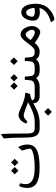

<svg xmlns="http://www.w3.org/2000/svg" viewBox="1192 -1916 987 3412"><g transform="rotate(-90 1686.0 -210.5)"><path d="M504.9 -507.3 569.8 -442.4 504.9 -377.4 439.9 -442.4ZM358.4 -507.3 423.3 -442.4 358.4 -377.4 293.5 -442.4ZM407.2 -1Q343.8 -1 293.5 -6.6Q243.2 -12.2 196.5 -26.9Q149.9 -41.5 118.9 -65.4Q87.9 -89.4 69.3 -127.9Q50.8 -166.5 50.8 -218.3Q50.8 -295.4 85.4 -364.7L134.8 -347.7Q118.7 -287.1 118.7 -247.1Q118.7 -87.9 407.7 -87.9Q503.4 -87.9 581.3 -98.6Q659.2 -109.4 704.6 -128.7Q750 -147.9 750 -172.4Q750 -209.5 715.3 -312L768.6 -375Q776.9 -384.8 787.6 -363.8Q823.7 -294.4 823.7 -213.9Q823.7 -165.5 806.2 -129.4Q788.6 -93.3 755.6 -68.8Q722.7 -44.4 670.9 -29.3Q619.1 -14.2 555.2 -7.6Q491.2 -1 407.2 -1Z M1018.6 -269.5Q1018.6 -240.2 1019 -220.9Q1019.5 -201.7 1021 -181.6Q1022.5 -161.6 1025.4 -149.7Q1028.3 -137.7 1033.4 -126Q1038.6 -114.3 1045.4 -107.9Q1052.2 -101.6 1062.5 -96.4Q1072.8 -91.3 1085.9 -89.6Q1099.1 -87.9 1116.2 -87.9H1130.4Q1142.1 -87.9 1142.1 -49.8V-37.6Q1142.1 0 1130.4 0H1113.8Q1085.4 0 1062.5 -4.9Q1039.6 -9.8 1022.7 -20.5Q1005.9 -31.2 993.2 -44.4Q980.5 -57.6 972.2 -77.9Q963.9 -98.1 958.7 -118.4Q953.6 -138.7 950.9 -167.7Q948.2 -196.8 947.3 -222.7Q946.3 -248.5 946.3 -284.7Q946.3 -491.7 931.6 -639.2L996.1 -681.6Q1009.3 -690.4 1010.7 -667.5Q1018.6 -563 1018.6 -269.5Z M1403.8 82 1471.2 149.4 1403.8 216.8 1336.4 149.4ZM1235.4 -217.8 1193.8 -237.3Q1249 -375 1350.6 -375Q1387.2 -375 1483.9 -329.6Q1638.2 -257.8 1734.4 -256.8Q1748 -256.8 1743.7 -242.2L1721.7 -168.5Q1676.8 -167 1610.4 -139.2Q1611.3 -87.9 1681.6 -87.9H1787.6Q1799.3 -87.9 1799.3 -49.8V-37.6Q1799.3 0 1787.6 0H1684.1Q1624 0 1591.6 -28.8Q1559.1 -57.6 1555.2 -114.3Q1517.6 -92.3 1496.3 -80.6Q1475.1 -68.8 1436.8 -51Q1398.4 -33.2 1368.4 -23.9Q1338.4 -14.6 1297.6 -7.3Q1256.8 0 1216.3 0H1125Q1098.1 0 1098.1 -37.6V-49.8Q1098.1 -87.9 1125 -87.9H1232.9Q1306.6 -87.9 1399.4 -122.6Q1492.2 -157.2 1576.2 -208Q1546.4 -214.4 1442.4 -255.9Q1373.5 -283.2 1337.4 -283.2Q1289.1 -283.2 1235.4 -217.8Z M2008.8 -520 2073.7 -455.1 2008.8 -390.1 1943.8 -455.1ZM1862.3 -520 1927.2 -455.1 1862.3 -390.1 1797.4 -455.1ZM1782.2 -87.9H1840.8Q1957 -87.9 1964.4 -163.1L1973.6 -263.7H2029.8L2039.6 -162.6Q2043.5 -124 2064.9 -106Q2086.4 -87.9 2133.3 -87.9H2143.1Q2154.8 -87.9 2154.8 -49.8V-37.6Q2154.8 0 2143.1 0H2134.3Q2084 0 2053 -15.4Q2022 -30.8 2001.5 -63.5Q1955.6 0 1843.3 0H1782.2Q1755.4 0 1755.4 -37.6V-49.8Q1755.4 -87.9 1782.2 -87.9Z M2137.7 0Q2110.8 0 2110.8 -37.6V-49.8Q2110.8 -87.9 2137.7 -87.9H2191.4Q2293.9 -87.9 2300.3 -163.1L2309.6 -263.7H2365.7L2375.5 -162.6Q2379.4 -124 2400.9 -106Q2422.4 -87.9 2469.2 -87.9H2479Q2490.7 -87.9 2490.7 -49.8V-37.6Q2490.7 0 2479 0H2470.2Q2419.9 0 2388.9 -15.4Q2357.9 -30.8 2337.4 -63.5Q2291.5 0 2193.8 0ZM2304.2 -524.9 2371.6 -457.5 2304.2 -390.1 2236.8 -457.5Z M2473.6 0Q2446.8 0 2446.8 -37.6V-49.8Q2446.8 -87.9 2473.6 -87.9H2486.3Q2510.7 -87.9 2540.3 -112.8Q2569.8 -137.7 2620.6 -207.5Q2669.4 -274.9 2705.1 -306.9Q2740.7 -338.9 2781.7 -338.9Q2814 -338.9 2842.8 -318.8Q2871.6 -298.8 2889.6 -268.6Q2907.7 -238.3 2918.2 -204.6Q2928.7 -170.9 2928.7 -141.6Q2928.7 -75.7 2893.1 -32.7Q2857.4 10.3 2822.8 10.3Q2755.4 10.3 2630.4 -87.9Q2598.1 -45.4 2558.6 -22.7Q2519 0 2481.9 0ZM2815.4 -85Q2836.4 -85 2849.6 -99.6Q2862.8 -114.3 2862.8 -136.2Q2862.8 -170.4 2835 -209.5Q2807.1 -248.5 2781.2 -248.5Q2739.3 -248.5 2679.2 -161.1Q2768.1 -85 2815.4 -85Z M3249.5 -2.4Q3201.7 3.4 3172.9 3.4Q3104.5 3.4 3064.5 -26.6Q3024.4 -56.6 3024.4 -116.7Q3024.4 -139.6 3029.1 -165.8Q3033.7 -191.9 3045.2 -220.9Q3056.6 -250 3073.2 -272.9Q3089.8 -295.9 3116 -311Q3142.1 -326.2 3173.8 -326.2Q3211.9 -326.2 3241.5 -305.2Q3271 -284.2 3289.1 -247.8Q3307.1 -211.4 3316.2 -165.3Q3325.2 -119.1 3325.2 -66.4Q3325.2 -7.8 3308.8 42.7Q3292.5 93.3 3266.4 128.4Q3240.2 163.6 3204.8 191.4Q3169.4 219.2 3134.5 235.6Q3099.6 252 3063 261.2Q3043.5 266.6 3029.3 250L3009.3 224.6Q2991.2 200.7 3007.8 196.3Q3216.8 139.2 3249.5 -2.4ZM3094.2 -135.7Q3094.2 -85 3186 -85Q3218.3 -85 3252.4 -93.3Q3250 -121.1 3244.6 -145.3Q3239.3 -169.4 3229.7 -191.7Q3220.2 -213.9 3204.6 -226.8Q3189 -239.7 3168.9 -239.7Q3147.9 -239.7 3132.1 -226.8Q3116.2 -213.9 3108.6 -195.3Q3101.1 -176.8 3097.7 -161.4Q3094.2 -146 3094.2 -135.7Z"/></g></svg>

Font: Sahel FD
Style: FD
Weight: 400
Foundry: Saber Rastikerdar (saber.rastikerdar@gmail.com)
Version: Version 3.3.1